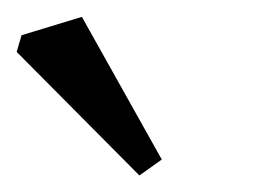

<svg xmlns="http://www.w3.org/2000/svg" viewBox="-82 -780 323 230"><path d="M16.1 -759.8 111.8 -588.9 85 -569.8 -62 -717.8 -56.2 -737.8Z"/></svg>

Font: Amethysta
Style: Regular
Weight: 400
Designer: Konstantin Vinogradov, Alexei Vanyashin
Foundry: Cyreal (www.cyreal.org)
Version: Version 1.003